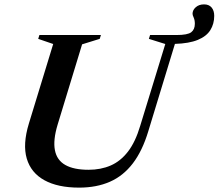

<svg xmlns="http://www.w3.org/2000/svg" viewBox="-20 -845 998 877"><path d="M243 -275Q222 -205 230.8 -159.2Q239.5 -113.5 278.2 -91.5Q317 -69.5 384.5 -69.5Q440.5 -69.5 485.5 -89Q530.5 -108.5 564.5 -152.5Q598.5 -196.5 620.5 -270.5L735 -644L660 -667.5L665.5 -685H785.5Q837 -685 853.5 -697.8Q870 -710.5 870 -736.5Q870 -753 864.8 -764.5Q859.5 -776 859.5 -782Q859.5 -799 874.2 -812Q889 -825 912 -825Q934.5 -825 946.5 -810.8Q958.5 -796.5 958.5 -772.5Q958.5 -736 940.8 -707.5Q923 -679 883.5 -662.8Q844 -646.5 779 -644.5L657.5 -246Q630.5 -156 586.8 -98.8Q543 -41.5 482 -14.8Q421 12 341.5 12Q244 12 182.8 -21.8Q121.5 -55.5 102.2 -120.8Q83 -186 112 -281L223 -644L154.5 -667.5L160 -685H441L435.5 -667.5L355 -642.5Z"/></svg>

Font: Newsreader 36pt SemiBold
Style: Italic
Weight: 600
Italic angle: -17°
Designer: Hugues Gentile
Foundry: Production Type
Version: Version 1.003